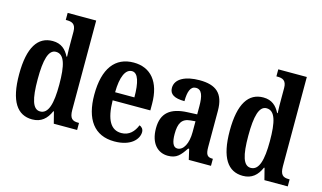

<svg xmlns="http://www.w3.org/2000/svg" viewBox="-90 -1034 2211 1319"><g transform="rotate(15 1016.0 -375.0)"><path d="M202 10C266 10 304 -25 329 -82H333L354 0H520V-50H513C473 -50 452 -64 452 -125V-760H249V-710H256C291 -710 321 -702 321 -646V-578C321 -539 321 -499 323 -468H319C296 -514 262 -547 201 -547C96 -547 36 -460 36 -267C36 -75 96 10 202 10ZM241 -57C188 -57 168 -127 168 -267C168 -405 188 -481 241 -481C302 -481 321 -405 321 -268C321 -134 300 -57 241 -57Z M786 10C906 10 955 -52 955 -101C955 -123 942 -136 926 -142C907 -95 874 -58 818 -58C744 -58 705 -120 703 -260H971V-306C971 -464 897 -548 777 -548C646 -548 571 -453 571 -265C571 -91 643 10 786 10ZM842 -318H705C706 -428 734 -488 780 -488C824 -488 842 -423 842 -318Z M1167 10C1229 10 1253 -19 1290 -74H1297L1314 0H1472V-50H1469C1432 -50 1420 -66 1420 -121V-377C1420 -502 1361 -548 1245 -548C1149 -548 1074 -515 1074 -448C1074 -403 1109 -382 1181 -382C1181 -450 1196 -491 1234 -491C1276 -491 1289 -449 1289 -374V-317L1222 -314C1100 -309 1040 -260 1040 -152C1040 -42 1097 10 1167 10ZM1217 -55C1187 -55 1174 -90 1174 -147C1174 -222 1194 -260 1256 -265L1290 -268V-191C1290 -111 1261 -55 1217 -55Z M1700 10C1764 10 1802 -25 1827 -82H1831L1852 0H2018V-50H2011C1971 -50 1950 -64 1950 -125V-760H1747V-710H1754C1789 -710 1819 -702 1819 -646V-578C1819 -539 1819 -499 1821 -468H1817C1794 -514 1760 -547 1699 -547C1594 -547 1534 -460 1534 -267C1534 -75 1594 10 1700 10ZM1739 -57C1686 -57 1666 -127 1666 -267C1666 -405 1686 -481 1739 -481C1800 -481 1819 -405 1819 -268C1819 -134 1798 -57 1739 -57Z"/></g></svg>

Font: Noto Serif Lao ExtraCondensed
Style: Bold
Weight: 700
Width: 2
Designer: Monotype Design Team
Foundry: Monotype Imaging Inc.
Version: Version 2.003